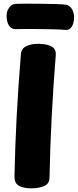

<svg xmlns="http://www.w3.org/2000/svg" viewBox="-20 -1010 424 1047"><path d="M94 -714Q96 -745 123 -758Q150 -771 187 -771Q234 -771 260.5 -757Q287 -743 284 -708Q271 -547 262 -375.5Q253 -204 250 -41Q249 -7 220 5Q191 17 149 17Q110 17 84 3.5Q58 -10 59 -51Q62 -206 71 -377Q80 -548 94 -714ZM67 -851Q42 -850 29 -870.5Q16 -891 16 -924Q16 -949 30 -968.5Q44 -988 67 -989Q85 -990 121.5 -990Q158 -990 200.5 -989.5Q243 -989 279.5 -988Q316 -987 334 -985Q359 -983 371.5 -962Q384 -941 384 -917Q384 -885 371.5 -864.5Q359 -844 334 -847Q316 -849 279.5 -850Q243 -851 200.5 -851.5Q158 -852 121.5 -852Q85 -852 67 -851Z"/></svg>

Font: Playpen Sans ExtraBold
Style: Regular
Weight: 800
Designer: Laura Meseguer, Veronika Burian, José Scaglione
Foundry: TypeTogether
Version: Version 1.001